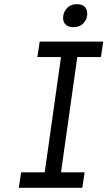

<svg xmlns="http://www.w3.org/2000/svg" viewBox="-20 -899 514 919"><path d="M70 0 81 -74H194L272 -626H159L170 -700H474L463 -626H350L272 -74H385L374 0ZM332 -769Q304 -769 291.5 -784Q279 -799 283 -824Q286 -846 303 -862.5Q320 -879 348 -879Q376 -879 388 -864Q400 -849 397 -824Q394 -802 377 -785.5Q360 -769 332 -769Z"/></svg>

Font: Lexend Light
Style: Italic
Weight: 300
Italic angle: -8.13011°
Designer: Bonnie Shaver-Troup, Thomas Jockin
Foundry: Lexend
Version: Version 1.007